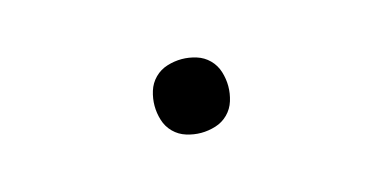

<svg xmlns="http://www.w3.org/2000/svg" viewBox="-31 -506 663 332"><g transform="rotate(-15 300.0 -340.0)"><path d="M300 -274Q287 -274 274 -278Q261 -282 251.5 -291.5Q242 -301 238 -314Q234 -327 234 -340Q234 -353 238 -366Q242 -379 251.5 -388.5Q261 -398 274 -402Q287 -406 300 -406Q313 -406 326 -402Q339 -398 348.5 -388.5Q358 -379 362 -366Q366 -353 366 -340Q366 -327 362 -314Q358 -301 348.5 -291.5Q339 -282 326 -278Q313 -274 300 -274Z"/></g></svg>

Font: Iosevka Curly Light Extended
Style: Regular
Weight: 300
Width: 7
Monospace: yes
Designer: Belleve Invis
Foundry: Belleve Invis
Version: Version 11.1.0; ttfautohint (v1.8.3)